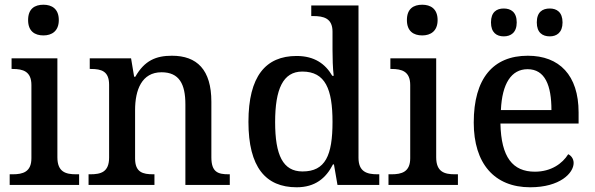

<svg xmlns="http://www.w3.org/2000/svg" viewBox="-20 -783 2518 813"><path d="M164 -633C199 -633 229 -651 229 -698C229 -746 199 -763 164 -763C127 -763 99 -746 99 -698C99 -651 127 -633 164 -633ZM21 0H315V-45H302C258 -45 223 -55 223 -117V-536H29V-491H34C77 -491 113 -481 113 -423V-113C113 -55 77 -45 34 -45H21Z M355 0H634V-45H629C585 -45 552 -53 552 -112V-317C552 -402 580 -477 664 -477C739 -477 765 -427 765 -341V0H953V-45H948C903 -45 875 -54 875 -117V-352C875 -488 814 -547 708 -547C641 -547 592 -527 553 -458H548L535 -536H360V-491H365C409 -491 442 -482 442 -424V-116C442 -54 407 -45 362 -45H355Z M1236 10C1314 10 1360 -28 1390 -87H1394L1409 0H1586V-45H1578C1533 -45 1498 -56 1498 -115V-760H1298V-715H1306C1350 -715 1388 -706 1388 -649V-572C1388 -539 1389 -494 1393 -462H1387C1358 -512 1312 -546 1236 -546C1105 -546 1032 -460 1032 -267C1032 -75 1105 10 1236 10ZM1261 -57C1178 -57 1145 -126 1145 -266C1145 -405 1178 -480 1260 -480C1358 -480 1388 -405 1388 -267C1388 -125 1358 -57 1261 -57Z M1768 -633C1803 -633 1833 -651 1833 -698C1833 -746 1803 -763 1768 -763C1731 -763 1703 -746 1703 -698C1703 -651 1731 -633 1768 -633ZM1625 0H1919V-45H1906C1862 -45 1827 -55 1827 -117V-536H1633V-491H1638C1681 -491 1717 -481 1717 -423V-113C1717 -55 1681 -45 1638 -45H1625Z M2308 -629C2337 -629 2362 -645 2362 -688C2362 -732 2337 -747 2308 -747C2277 -747 2253 -732 2253 -688C2253 -645 2277 -629 2308 -629ZM2113 -629C2143 -629 2168 -645 2168 -688C2168 -732 2143 -747 2113 -747C2083 -747 2059 -732 2059 -688C2059 -645 2083 -629 2113 -629ZM2225 10C2351 10 2409 -50 2409 -93C2409 -112 2397 -125 2386 -130C2362 -91 2314 -56 2245 -56C2151 -56 2102 -117 2099 -260H2430V-307C2430 -465 2348 -547 2215 -547C2068 -547 1986 -451 1986 -264C1986 -91 2073 10 2225 10ZM2315 -317H2101C2106 -429 2145 -490 2214 -490C2288 -490 2315 -421 2315 -317Z"/></svg>

Font: Noto Serif Devanagari Medium
Style: Regular
Weight: 500
Designer: Universal Thirst, Indian Type Foundry and the Monotype Design Team
Foundry: Monotype Imaging Inc.
Version: Version 2.004